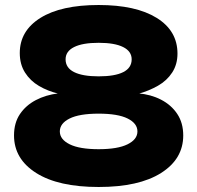

<svg xmlns="http://www.w3.org/2000/svg" viewBox="-20 -736 788 767"><path d="M374 11Q213 11 124.5 -45Q36 -101 36 -195Q36 -245 59.5 -280Q83 -315 123 -336Q163 -357 213 -363V-362Q171 -372 136 -392.5Q101 -413 80 -446Q59 -479 59 -524Q59 -613 141.5 -664.5Q224 -716 374 -716Q523 -716 606 -664.5Q689 -613 689 -522Q689 -479 668 -446.5Q647 -414 611 -393.5Q575 -373 532 -361V-363Q582 -359 623 -338Q664 -317 688 -281Q712 -245 712 -195Q712 -101 623.5 -45Q535 11 374 11ZM374 -140Q450 -140 489.5 -159.5Q529 -179 529 -211Q529 -243 490 -262.5Q451 -282 374 -282Q297 -282 258 -262.5Q219 -243 219 -211Q219 -179 258.5 -159.5Q298 -140 374 -140ZM374 -431Q439 -431 472.5 -448Q506 -465 506 -499Q506 -531 472 -548Q438 -565 374 -565Q310 -565 276 -548Q242 -531 242 -499Q242 -465 276 -448Q310 -431 374 -431Z"/></svg>

Font: Nunito Sans 7pt Expanded Black
Style: Regular
Weight: 900
Width: 7
Designer: Vernon Adams
Foundry: Vernon Adams
Version: Version 3.101;gftools[0.9.27]